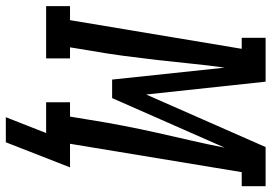

<svg xmlns="http://www.w3.org/2000/svg" viewBox="-200 -622 910 643"><g transform="rotate(90 254.5 -300.0)"><path d="M409 135H325L378 0H275V-80H323L334 -147Q343 -204 354 -260.5Q365 -317 377.5 -373Q390 -429 403 -485Q416 -541 427 -598L261 -221H199L159 -598Q151 -541 145.5 -485Q140 -429 133.5 -372.5Q127 -316 119.5 -259.5Q112 -203 102 -147L91 -80H128V0H-47V-80H0L96 -655H59V-735H206L249 -335L425 -735H556V-655H509L414 -80H493Z"/></g></svg>

Font: Iosevka Slab Medium Oblique
Style: Regular
Weight: 500
Italic angle: -9°
Monospace: yes
Designer: Belleve Invis
Foundry: Belleve Invis
Version: Version 11.1.1; ttfautohint (v1.8.3)